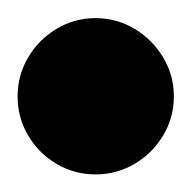

<svg xmlns="http://www.w3.org/2000/svg" viewBox="-57 -158 215 215"><path d="M-37.3 -50Q-37.3 -26.3 -25.5 -6.3Q-13.7 13.7 6.3 25.5Q26.3 37.3 50 37.3Q73.7 37.3 93.7 25.5Q113.7 13.7 125.7 -6.3Q137.7 -26.3 137.7 -50Q137.7 -73.7 125.7 -93.7Q113.7 -113.7 93.7 -125.7Q73.7 -137.7 50 -137.7Q26.3 -137.7 6.3 -125.7Q-13.7 -113.7 -25.5 -93.7Q-37.3 -73.7 -37.3 -50Z"/></svg>

Font: Linefont Thin
Style: Regular
Weight: 100
Monospace: yes
Version: Version 3.002;gftools[0.9.33]